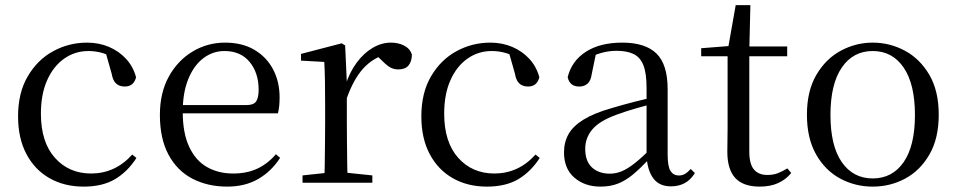

<svg xmlns="http://www.w3.org/2000/svg" viewBox="-20 -692 3623 727"><path d="M296.6 14.6Q223.8 14.6 167.8 -17.1Q111.8 -48.8 80.1 -108.5Q48.4 -168.3 48.4 -251.4Q48.4 -340.7 85.2 -403.2Q121.9 -465.8 181.5 -498.2Q241 -530.6 309.8 -530.6Q354.5 -530.6 392.7 -514.4Q430.9 -498.1 457.7 -468.8Q484.5 -439.5 495.2 -399.3Q486.3 -364.4 452.7 -364.4Q432 -364.4 419.6 -375.7Q407.1 -386.9 402.7 -413.5L377.7 -501.6L427.8 -461.9Q397.5 -482.4 370.4 -490.6Q343.3 -498.8 315 -498.8Q263.9 -498.8 222.9 -469.9Q182 -441 158.5 -388.2Q134.9 -335.4 134.9 -261.5Q134.9 -153.9 187.9 -94.5Q240.8 -35 325.2 -35Q370 -35 408.9 -52.7Q447.9 -70.3 480.8 -106.9L496.6 -93.9Q463.6 -42.3 415.9 -13.8Q368.2 14.6 296.6 14.6Z M840.3 14.6Q766.5 14.6 708.6 -15.4Q650.7 -45.5 618.1 -106.2Q585.4 -167 585.4 -256.8Q585.4 -341.1 619.5 -402.5Q653.6 -463.8 709.8 -497.2Q766 -530.6 831.9 -530.6Q897.2 -530.6 943.4 -503.3Q989.6 -475.9 1014.1 -429.2Q1038.7 -382.4 1038.7 -323.2Q1038.7 -286.8 1032.4 -262.9H623.6V-294.2H914.3Q940.6 -294.2 950 -308.2Q959.3 -322.1 959.3 -352.3Q959.3 -416.2 925.2 -457.5Q891.2 -498.8 829.6 -498.8Q785.8 -498.8 750 -471.6Q714.1 -444.5 693 -392.8Q671.9 -341.2 671.9 -268.7Q671.9 -188 696.4 -135.9Q720.9 -83.8 763.9 -59.4Q807 -35 862.5 -35Q915.5 -35 954.8 -53.7Q994.2 -72.3 1024.7 -108.1L1040.6 -94.3Q1008 -43.5 958 -14.4Q908 14.6 840.3 14.6Z M1125.5 0V-27.8L1235.6 -39.6H1276.9L1389.9 -27.8V0ZM1207.9 0Q1209.1 -24.4 1209.6 -65.3Q1210.1 -106.3 1210.6 -150.7Q1211.1 -195.1 1211.1 -228.5V-289.4Q1211.1 -341 1210.5 -380.9Q1209.9 -420.7 1207.9 -457.5L1119.8 -462.4V-487.9L1273.9 -528L1286.9 -519.8L1293.3 -379V-378V-228.5Q1293.3 -195.1 1293.8 -150.7Q1294.3 -106.3 1294.8 -65.3Q1295.3 -24.4 1296.3 0ZM1292.5 -318.6 1270.9 -371H1288.7Q1304.2 -419.5 1331.1 -455.5Q1358 -491.4 1391.4 -511Q1424.8 -530.6 1460 -530.6Q1488.9 -530.6 1510.7 -519.1Q1532.6 -507.7 1539.6 -485.6Q1539.4 -459.5 1527 -444.3Q1514.7 -429.1 1487.7 -429.1Q1469.2 -429.1 1454.3 -438.7Q1439.5 -448.4 1421.8 -466.9L1398.8 -488.8L1444.3 -487.2Q1392 -473 1355.4 -432.7Q1318.8 -392.5 1292.5 -318.6Z M1823.6 14.6Q1750.8 14.6 1694.8 -17.1Q1638.8 -48.8 1607.1 -108.5Q1575.4 -168.3 1575.4 -251.4Q1575.4 -340.7 1612.2 -403.2Q1648.9 -465.8 1708.5 -498.2Q1768 -530.6 1836.8 -530.6Q1881.5 -530.6 1919.7 -514.4Q1957.9 -498.1 1984.7 -468.8Q2011.5 -439.5 2022.2 -399.3Q2013.3 -364.4 1979.7 -364.4Q1959 -364.4 1946.6 -375.7Q1934.1 -386.9 1929.7 -413.5L1904.7 -501.6L1954.8 -461.9Q1924.5 -482.4 1897.4 -490.6Q1870.3 -498.8 1842 -498.8Q1790.9 -498.8 1749.9 -469.9Q1709 -441 1685.5 -388.2Q1661.9 -335.4 1661.9 -261.5Q1661.9 -153.9 1714.9 -94.5Q1767.8 -35 1852.2 -35Q1897 -35 1935.9 -52.7Q1974.9 -70.3 2007.8 -106.9L2023.6 -93.9Q1990.6 -42.3 1942.9 -13.8Q1895.2 14.6 1823.6 14.6Z M2253.7 14.6Q2194.5 14.6 2155.1 -19.1Q2115.6 -52.8 2115.6 -115.1Q2115.6 -153.9 2132.8 -184.3Q2149.9 -214.6 2189.4 -239Q2228.9 -263.5 2294.9 -282.3Q2336.8 -294.9 2382.8 -306.7Q2428.8 -318.5 2468.8 -327.7V-303.3Q2428.8 -293.3 2387.7 -281.5Q2346.6 -269.7 2312.6 -257Q2249.3 -233.6 2222.6 -201.7Q2195.9 -169.7 2195.9 -128.2Q2195.9 -81.6 2221.5 -58Q2247.2 -34.4 2289.1 -34.4Q2311.6 -34.4 2333.6 -43.3Q2355.6 -52.2 2383.7 -74.2Q2411.7 -96.3 2449.8 -134.4L2458.5 -87.1H2434.9Q2403.7 -53.7 2376.5 -31.1Q2349.2 -8.4 2320.1 3.1Q2291 14.6 2253.7 14.6ZM2520.8 13.6Q2476.1 13.6 2453.8 -16.6Q2431.5 -46.7 2428.2 -99.7V-103.3V-359Q2428.2 -415 2416.1 -445.3Q2403.9 -475.6 2378.7 -487.6Q2353.6 -499.6 2314 -499.6Q2285.3 -499.6 2256.1 -491.4Q2226.9 -483.2 2193.7 -464.7L2237.2 -491.9L2220.8 -412.7Q2217.2 -386 2204.7 -375.2Q2192.1 -364.3 2173.4 -364.3Q2137.2 -364.3 2129.5 -399.7Q2144.4 -461 2198.1 -495.8Q2251.8 -530.6 2336.2 -530.6Q2423.5 -530.6 2465.8 -489.2Q2508 -447.8 2508 -354.6V-107.7Q2508 -60.8 2519.1 -44.2Q2530.1 -27.5 2550.4 -27.5Q2563 -27.5 2573 -33.2Q2583 -38.8 2595.4 -52.1L2611.1 -36.7Q2595.2 -10.7 2572.6 1.4Q2550 13.6 2520.8 13.6Z M2775.9 -478.9V-516H2960.7V-478.9ZM2856.8 14.6Q2794.2 14.6 2764.1 -18Q2734 -50.7 2734 -117.7Q2734 -142.1 2734.5 -161.1Q2735 -180.1 2735 -207.1V-478.9H2635V-509.4L2755.6 -518.8L2736 -504.4L2765.7 -672.5H2821.3L2817.2 -500.6V-489V-117.5Q2817.2 -71.2 2834.7 -50.3Q2852.2 -29.5 2885.3 -29.5Q2907.5 -29.5 2924.5 -35.9Q2941.4 -42.3 2961.4 -54.4L2975.9 -36.8Q2955.4 -11.8 2926 1.4Q2896.6 14.6 2856.8 14.6Z M3284.5 14.6Q3218.2 14.6 3161.4 -15.9Q3104.6 -46.5 3070 -107.4Q3035.4 -168.3 3035.4 -257.8Q3035.4 -347.6 3071.1 -408.5Q3106.7 -469.3 3163.7 -500Q3220.7 -530.6 3284.5 -530.6Q3349.2 -530.6 3406.2 -500.1Q3463.2 -469.5 3498.9 -408.7Q3534.5 -347.8 3534.5 -257.8Q3534.5 -168 3499.4 -107.2Q3464.3 -46.3 3407.5 -15.8Q3350.7 14.6 3284.5 14.6ZM3284.5 -16.4Q3359 -16.4 3401.7 -78.2Q3444.4 -140.1 3444.4 -256.6Q3444.4 -373.4 3401.7 -436.1Q3359 -498.8 3284.5 -498.8Q3210.1 -498.8 3167.3 -436.1Q3124.5 -373.4 3124.5 -256.6Q3124.5 -140.1 3167.3 -78.2Q3210.1 -16.4 3284.5 -16.4Z"/></svg>

Font: Noto Serif KR
Style: Regular
Weight: 200
Designer: Ryoko NISHIZUKA 西塚涼子 (kana & ideographs); Frank Grießhammer (Latin, Greek & Cyrillic); Wenlong ZHANG 张文龙 (bopomofo); San
Foundry: Adobe
Version: Version 2.001;hotconv 1.1.0;makeotfexe 2.6.0